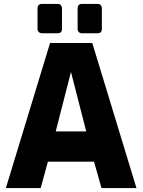

<svg xmlns="http://www.w3.org/2000/svg" viewBox="-20 -962 729 982"><path d="M236 -742H452L678 0H499L461 -135H225L188 0H10ZM421 -290 343 -594 265 -290ZM172 -814V-918Q172 -942 195 -942H275Q285 -942 291 -935.5Q297 -929 297 -918V-814Q297 -792 275 -792H195Q185 -792 178.5 -798Q172 -804 172 -814ZM377 -814V-918Q377 -942 399 -942H479Q489 -942 495 -935.5Q501 -929 501 -918V-814Q501 -792 479 -792H399Q389 -792 383 -798Q377 -804 377 -814Z"/></svg>

Font: Exo ExtraBold
Style: Regular
Weight: 800
Designer: Natanael Gama
Foundry: Natanael Gama
Version: Version 1.500